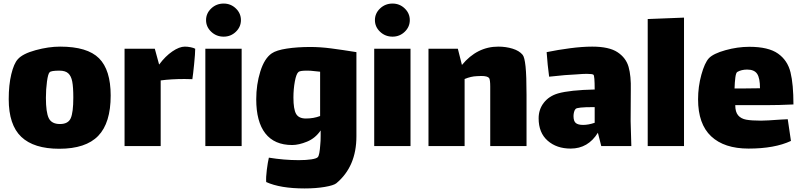

<svg xmlns="http://www.w3.org/2000/svg" viewBox="-20 -786 4502 1079"><path d="M29 -229Q29 -309 43.5 -369Q58 -429 80 -453Q107 -484 180 -504Q253 -524 318 -524Q471 -524 536.5 -458.5Q602 -393 602 -249Q602 -95 532 -22.5Q462 50 313 50Q170 50 99.5 -17Q29 -84 29 -229ZM392 -238Q392 -296 386 -327.5Q380 -359 363.5 -374Q347 -389 314 -389Q267 -389 259 -380Q250 -372 244 -328Q238 -284 238 -236Q238 -155 254 -122Q270 -89 317 -89Q363 -89 377.5 -121.5Q392 -154 392 -238Z M1077 -512Q1077 -486 1071 -426Q1065 -366 1061 -341Q1049 -342 1017 -342Q942 -342 883 -334V35H680V-512H850L874 -424H875Q909 -470 948.5 -497Q988 -524 1019 -524Q1034 -524 1051.5 -520.5Q1069 -517 1077 -512Z M1138 -673Q1138 -711 1167 -738.5Q1196 -766 1237 -766Q1277 -766 1305.5 -738.5Q1334 -711 1334 -673Q1334 -635 1305.5 -607.5Q1277 -580 1237 -580Q1196 -580 1167 -607.5Q1138 -635 1138 -673ZM1134 -512H1338V35H1134Z M1983 -493V-20Q1983 150 1870 244Q1855 256 1805 264.5Q1755 273 1692 273Q1555 273 1476 237Q1474 211 1479.5 168Q1485 125 1491 100Q1577 114 1659 114Q1701 114 1730 109.5Q1759 105 1766 97Q1776 87 1780 25Q1782 9 1782 -23V-53Q1752 -9 1705.5 10Q1659 29 1622 29Q1522 29 1471 -36.5Q1420 -102 1420 -228Q1420 -311 1443 -384.5Q1466 -458 1507 -486Q1533 -504 1592 -513Q1651 -522 1724 -522Q1780 -522 1841 -514Q1902 -506 1983 -493ZM1779 -134V-383Q1766 -385 1740 -387Q1728 -389 1704 -389Q1667 -389 1658 -382Q1645 -372 1637 -328.5Q1629 -285 1629 -238Q1629 -172 1644 -146Q1659 -120 1699 -120Q1743 -120 1779 -134Z M2087 -673Q2087 -711 2116 -738.5Q2145 -766 2186 -766Q2226 -766 2254.5 -738.5Q2283 -711 2283 -673Q2283 -635 2254.5 -607.5Q2226 -580 2186 -580Q2145 -580 2116 -607.5Q2087 -635 2087 -673ZM2083 -512H2287V35H2083Z M2939 -253V35H2735V-251V-299Q2735 -337 2729 -347Q2720 -359 2685 -359Q2669 -359 2660 -358Q2627 -357 2591 -342V35H2388V-512H2553L2576 -421Q2661 -524 2780 -524Q2823 -524 2860.5 -512.5Q2898 -501 2917 -478Q2928 -465 2933.5 -412.5Q2939 -360 2939 -253Z M3359 35 3340 -40Q3285 49 3187 49Q3108 49 3057.5 4.5Q3007 -40 3007 -121Q3007 -171 3036 -208.5Q3065 -246 3116 -261Q3183 -280 3322 -283Q3322 -361 3315 -366Q3309 -371 3277 -371Q3257 -371 3221 -368Q3164 -366 3066 -355Q3057 -420 3052 -493Q3115 -506 3184 -515Q3253 -524 3308 -524Q3403 -524 3450.5 -492.5Q3498 -461 3512.5 -410Q3527 -359 3525 -280L3524 -105L3528 35ZM3322 -96V-184H3312Q3224 -184 3215 -174Q3209 -168 3206 -156.5Q3203 -145 3203 -134Q3203 -105 3216 -94.5Q3229 -84 3257 -84Q3287 -84 3322 -96Z M3620 -679 3824 -687V35H3620Z M4367 -114Q4378 -114 4407 -116L4425 6Q4333 49 4187 49Q4050 49 3976.5 -20Q3903 -89 3903 -228Q3903 -299 3921.5 -366Q3940 -433 3964 -459Q3989 -485 4057 -504Q4125 -523 4191 -523Q4298 -523 4352 -485Q4406 -447 4422.5 -379.5Q4439 -312 4439 -199Q4358 -195 4281 -195H4112Q4112 -157 4128 -138Q4144 -119 4173.5 -113.5Q4203 -108 4257 -108Q4287 -108 4367 -114ZM4108 -289H4170Q4226 -289 4251 -290Q4251 -347 4235 -371Q4219 -395 4179 -395Q4147 -395 4124 -382Q4116 -378 4112.5 -350.5Q4109 -323 4108 -289Z"/></svg>

Font: Lalezar
Style: Regular
Weight: 400
Designer: Borna Izadpanah
Foundry: Borna Izadpanah
Version: Version 1.003;November 28, 2018;FontCreator 11.5.0.2421 64-b